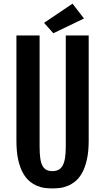

<svg xmlns="http://www.w3.org/2000/svg" viewBox="-20 -1029 580 1056"><path d="M70.3 -834V-256.3C70.3 -215.3 73.5 -180.4 79.8 -151.6C86.2 -122.8 94.7 -98.6 105.5 -79.1C116.2 -59.6 128.4 -44.1 142.1 -32.7C155.8 -21.3 169.9 -12.6 184.6 -6.6C199.2 -0.6 213.8 3.3 228.3 4.9C242.8 6.5 256 7.3 268.1 7.3C280.1 7.3 293.5 6.5 308.1 4.9C322.8 3.3 337.5 -0.6 352.3 -6.6C367.1 -12.6 381.4 -21.3 395.3 -32.7C409.1 -44.1 421.4 -59.6 432.1 -79.1C442.9 -98.6 451.5 -122.9 458 -151.9C464.5 -180.8 467.8 -215.7 467.8 -256.3V-834H341.8V-222.7C341.8 -196.6 340.3 -175 337.2 -157.7C334.1 -140.5 329.5 -126.7 323.5 -116.5C317.5 -106.2 309.8 -98.9 300.5 -94.5C291.3 -90.1 280.4 -87.9 268.1 -87.9C255.7 -87.9 245 -90.1 236.1 -94.5C227.1 -98.9 219.8 -106.2 214.1 -116.5C208.4 -126.7 204.3 -140.5 201.7 -157.7C199.1 -175 197.8 -196.6 197.8 -222.7V-834ZM222.2 -903.3 273.4 -846.2 441.9 -927.2 378.9 -1008.8Z"/></svg>

Font: Fjalla One
Style: Regular
Weight: 400
Designer: Irina Smirnova
Foundry: Irina Smirnova
Version: Version 1.001